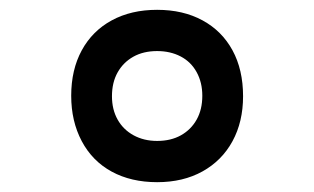

<svg xmlns="http://www.w3.org/2000/svg" viewBox="-20 -760 640 391"><path d="M300 -389Q247 -389 207.5 -410.5Q168 -432 146.5 -472.5Q125 -513 125 -565Q125 -618 146.5 -657.5Q168 -697 207.5 -718.5Q247 -740 300 -740Q353 -740 392.5 -718.5Q432 -697 453.5 -657.5Q475 -618 475 -564Q475 -512 453.5 -472.5Q432 -433 392.5 -411Q353 -389 300 -389ZM300 -473Q328 -473 348.5 -484.5Q369 -496 380.5 -516.5Q392 -537 392 -565Q392 -592 380.5 -613Q369 -634 348 -645Q327 -656 300 -656Q272 -656 251.5 -644.5Q231 -633 219.5 -612.5Q208 -592 208 -564Q208 -537 219.5 -516.5Q231 -496 252 -484.5Q273 -473 300 -473Z"/></svg>

Font: M PLUS Code Latin Expanded SemiBold
Style: Regular
Weight: 600
Width: 7
Designer: Coji Morishita
Foundry: UNDERFOREST DESIGN
Version: Version 1.002; ttfautohint (v1.8.3)